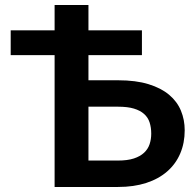

<svg xmlns="http://www.w3.org/2000/svg" viewBox="-20 -743 775 763"><path d="M449.5 -424Q520 -424 570.2 -408.5Q620.5 -393 652.2 -366.2Q684 -339.5 699 -303.2Q714 -267 714 -225.5Q714 -174.5 696.2 -133Q678.5 -91.5 644.5 -61.8Q610.5 -32 561.2 -16Q512 0 449 0H197V-524H22.5V-622.5H197V-723H331.5V-622.5H544V-524H331.5V-424ZM449 -105Q486.5 -105 511.8 -113.2Q537 -121.5 552.5 -136Q568 -150.5 574.5 -170Q581 -189.5 581 -212Q581 -236.5 574.5 -256.5Q568 -276.5 552.5 -290.2Q537 -304 512 -311.5Q487 -319 449.5 -319H331.5V-105Z"/></svg>

Font: Lato
Style: Bold
Weight: 700
Designer: Lukasz Dziedzic with Adam Twardoch and Botio Nikoltchev
Foundry: tyPoland Lukasz Dziedzic
Version: Version 2.010; 2014-09-01; http://www.latofonts.com/; ttfaut